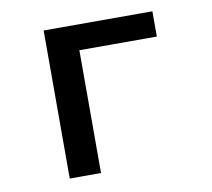

<svg xmlns="http://www.w3.org/2000/svg" viewBox="-63 -587 727 659"><g transform="rotate(-10 300.0 -258.0)"><path d="M129 -516H508V-428H238V0H129Z"/></g></svg>

Font: IBM Plex Mono Medium
Style: Regular
Weight: 500
Monospace: yes
Designer: Mike Abbink, Paul van der Laan, Pieter van Rosmalen
Foundry: Bold Monday
Version: Version 2.3